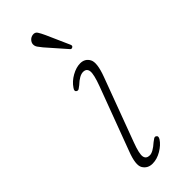

<svg xmlns="http://www.w3.org/2000/svg" viewBox="-224 -694 732 732"><g transform="rotate(-45 142.0 -328.5)"><path d="M127 -23Q144 -23 172.5 -48.5Q178.5 -53 184 -56.8Q189.5 -60.5 194.5 -58Q204 -52.5 196 -40Q184 -21.5 160 -7.2Q136 7 112 7Q86 7 73.2 -13.8Q60.5 -34.5 82.5 -91L177.5 -345Q195 -392 192.8 -410Q190.5 -428 171.5 -428Q152.5 -428 125.5 -402.5Q119.5 -398 114.2 -394.2Q109 -390.5 104 -393Q93.5 -398 103 -411Q117 -432 141.2 -445.5Q165.5 -459 187 -459Q212.5 -459 224.2 -437.5Q236 -416 214.5 -358.5L119 -102Q101.5 -55.5 104.8 -39.2Q108 -23 127 -23ZM170 -628 211 -535.5Q215 -527 209 -523.5Q203 -519.5 198.5 -524L130 -602Q122 -611.5 116 -620.2Q110 -629 111 -639Q112 -647.5 119 -654.8Q126 -662 136 -663.5Q149 -665.5 155.5 -655.5Q162 -645.5 170 -628Z"/></g></svg>

Font: Fraunces 9pt S050 Thin
Style: Italic
Weight: 100
Italic angle: -16°
Version: Version 1.000; ttfautohint (v1.8.3)